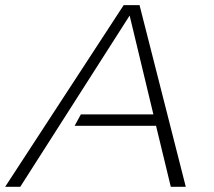

<svg xmlns="http://www.w3.org/2000/svg" viewBox="-72 -718 821 738"><path d="M5.9 0H-52.2L403.3 -698.2H464.4L642.1 0H584.5L527.8 -234.4H214.8L238.8 -278.3H517.6L426.3 -658.2Z"/></svg>

Font: Sansation Light
Style: Light Italic
Weight: 300
Designer: Bernd Montag
Version: Version 1.301